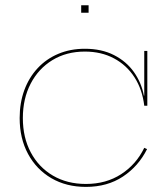

<svg xmlns="http://www.w3.org/2000/svg" viewBox="-20 -724 644 752"><path d="M316.5 8Q239.5 8 181 -26.2Q122.5 -60.5 89.8 -121.2Q57 -182 57 -261.5Q57 -321 75.2 -370.8Q93.5 -420.5 127.5 -457Q161.5 -493.5 208.5 -513.2Q255.5 -533 312.5 -533Q378 -533 426.5 -508.2Q475 -483.5 504.5 -441.8Q534 -400 543.5 -349.5H549L545 -310Q537.5 -373.5 506.8 -421.2Q476 -469 426.2 -495.5Q376.5 -522 312.5 -522Q240 -522 185.2 -488.5Q130.5 -455 100 -396.2Q69.5 -337.5 69.5 -261.5Q69.5 -185.5 100.5 -127.2Q131.5 -69 187.2 -36.2Q243 -3.5 316.5 -3.5Q395.5 -3.5 454.5 -41.8Q513.5 -80 545 -145L556 -140Q522.5 -73 461.5 -32.5Q400.5 8 316.5 8ZM545 -310V-524.5H557V-310ZM298 -703.5H327V-674H298Z"/></svg>

Font: Hepta Slab ExtraLight Thin
Style: Regular
Weight: 250
Version: Version 1.102